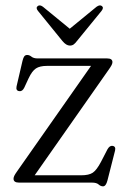

<svg xmlns="http://www.w3.org/2000/svg" viewBox="-20 -661 460 695"><path d="M371.5 -406 105.5 -26.5H274Q302 -26.5 316 -36Q330 -45.5 345.5 -75L369 -120.5Q377 -134.5 387 -133Q400 -131.5 396.5 -116L369 -8Q363.5 13.5 353 13.5Q344.5 13.5 337 6.8Q329.5 0 313 0H49Q29 0 29 -14Q29 -19 31.8 -24.8Q34.5 -30.5 42 -41L309.5 -422.5H150Q124 -422.5 110 -413.2Q96 -404 83.5 -377.5L68 -344Q61 -329.5 50 -331Q36.5 -332.5 40 -348.5L61.5 -441Q64.5 -453 68.2 -457.5Q72 -462 78.5 -462Q86.5 -462 94 -455.8Q101.5 -449.5 117 -449.5H368Q387 -449.5 387 -436Q387 -431.5 383.8 -425Q380.5 -418.5 371.5 -406ZM258.5 -512.5Q252.5 -504.5 246.8 -500.2Q241 -496 233 -496Q219.5 -496 206 -512.5L117.5 -621.5Q108.5 -632.5 116.5 -639Q124 -645 135.5 -636.5L232.5 -557L329.5 -636.5Q341.5 -645 349 -639Q356.5 -633 347.5 -621.5Z"/></svg>

Font: Fraunces 72pt Soft Light
Style: Regular
Weight: 300
Version: Version 1.000;[b76b70a41]